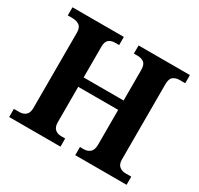

<svg xmlns="http://www.w3.org/2000/svg" viewBox="-151 -898 1121 1082"><g transform="rotate(30 409.5 -357.0)"><path d="M28 0V-53H64Q89 -53 105 -67Q121 -81 121 -112V-602Q121 -636 103 -648.5Q85 -661 59 -661H28V-714H362V-661H335Q311 -661 295.5 -648.5Q280 -636 280 -603V-403H540V-601Q540 -636 524 -648.5Q508 -661 481 -661H458V-714H792V-661H755Q731 -661 714.5 -648.5Q698 -636 698 -601V-111Q698 -80 714.5 -66.5Q731 -53 755 -53H792V0H458V-53H482Q508 -53 524 -67.5Q540 -82 540 -116V-342H280V-112Q280 -81 295.5 -67Q311 -53 335 -53H362V0Z"/></g></svg>

Font: Noto Serif Myanmar
Style: Bold
Weight: 700
Designer: Ben Mitchell and the Monotype Design Team
Foundry: Monotype Imaging Inc.
Version: Version 2.106; ttfautohint (v1.8.4.7-5d5b)